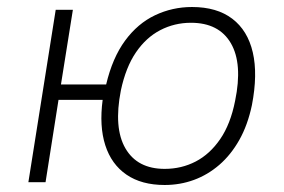

<svg xmlns="http://www.w3.org/2000/svg" viewBox="-20 -520 812 548"><path d="M450 8Q384 8 341 -21.5Q298 -51 280.5 -105.5Q263 -160 273 -235H147L110 0H61L139 -492H188L154 -279H283Q301 -355 337 -404Q373 -453 422.5 -476.5Q472 -500 528 -500Q599 -500 643 -466.5Q687 -433 701.5 -370.5Q716 -308 699 -220Q687 -163 663 -120.5Q639 -78 606 -49.5Q573 -21 533.5 -6.5Q494 8 450 8ZM450 -38Q498 -38 538.5 -59Q579 -80 608.5 -123Q638 -166 651 -232Q673 -338 639 -396.5Q605 -455 525 -455Q478 -455 437.5 -434Q397 -413 368 -370.5Q339 -328 325 -262Q304 -155 338 -96.5Q372 -38 450 -38Z"/></svg>

Font: Nunito Sans 7pt SemiCondensed ExtraLight
Style: Italic
Weight: 250
Width: 4
Italic angle: -9°
Designer: Vernon Adams
Foundry: Vernon Adams
Version: Version 3.101;gftools[0.9.27]